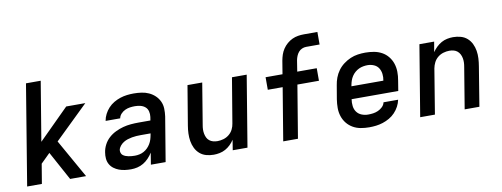

<svg xmlns="http://www.w3.org/2000/svg" viewBox="-61 -1056 3622 1386"><g transform="rotate(-10 1750.0 -363.5)"><path d="M46 0 167 -735H275L203 -300L424 -520H564L319 -282L478 0H361L246 -211L178 -144L154 0Z M807 8Q784 8 761.5 5Q739 2 719 -5.5Q699 -13 681.5 -26Q664 -39 653.5 -58Q643 -77 641 -99.5Q639 -122 643 -145Q647 -173 661 -200Q675 -227 697.5 -247.5Q720 -268 748 -281.5Q776 -295 804 -302.5Q832 -310 861 -312.5Q890 -315 918 -315H1005L1009 -340Q1012 -361 1007 -381Q1002 -401 987.5 -413.5Q973 -426 953 -431Q933 -436 912 -436Q894 -436 876 -433.5Q858 -431 840.5 -423Q823 -415 809.5 -400.5Q796 -386 793 -368H686Q690 -393 702 -416.5Q714 -440 732 -459.5Q750 -479 773 -492.5Q796 -506 820.5 -514Q845 -522 870 -525Q895 -528 919 -528Q948 -528 976.5 -524Q1005 -520 1030 -508.5Q1055 -497 1074.5 -478.5Q1094 -460 1105.5 -435.5Q1117 -411 1118 -382.5Q1119 -354 1115 -325L1061 0H953L967 -86Q954 -65 936.5 -46.5Q919 -28 898 -15.5Q877 -3 853.5 2.5Q830 8 807 8ZM851 -84Q867 -84 884 -87.5Q901 -91 916.5 -99.5Q932 -108 944.5 -120.5Q957 -133 966 -148Q975 -163 980 -179Q985 -195 988 -212L990 -223H918Q902 -223 885.5 -222Q869 -221 853 -218Q837 -215 821 -210Q805 -205 790.5 -196Q776 -187 764.5 -173Q753 -159 750 -143Q749 -132 752.5 -121.5Q756 -111 764.5 -104.5Q773 -98 783.5 -94Q794 -90 805 -88Q816 -86 827.5 -85Q839 -84 851 -84Z M1413 8Q1384 8 1357.5 0.5Q1331 -7 1311 -24.5Q1291 -42 1279 -66.5Q1267 -91 1262.5 -118.5Q1258 -146 1259 -174.5Q1260 -203 1265 -232L1313 -520H1421L1371 -217Q1368 -201 1367.5 -185Q1367 -169 1370 -153.5Q1373 -138 1379.5 -124.5Q1386 -111 1398 -101.5Q1410 -92 1425 -88Q1440 -84 1457 -84Q1478 -84 1500.5 -90.5Q1523 -97 1541.5 -112Q1560 -127 1570.5 -148Q1581 -169 1584 -191L1639 -520H1747L1661 0H1553L1565 -75Q1553 -56 1536 -39.5Q1519 -23 1499 -12Q1479 -1 1456.5 3.5Q1434 8 1413 8Z M1923 0 1987 -386H1878V-478H2002L2018 -575Q2022 -597 2029 -618Q2036 -639 2049 -658.5Q2062 -678 2080 -693.5Q2098 -709 2118.5 -718.5Q2139 -728 2161 -731.5Q2183 -735 2204 -735H2303V-643H2204Q2189 -643 2174 -636.5Q2159 -630 2148.5 -617.5Q2138 -605 2132 -590Q2126 -575 2123 -560L2110 -478H2253V-386H2095L2031 0Z M2553 8Q2521 8 2490.5 2.5Q2460 -3 2434 -18Q2408 -33 2389.5 -56Q2371 -79 2361.5 -108Q2352 -137 2352 -168.5Q2352 -200 2357 -232L2374 -332Q2378 -359 2388 -386Q2398 -413 2415.5 -437Q2433 -461 2457 -479Q2481 -497 2507.5 -508.5Q2534 -520 2562 -524Q2590 -528 2617 -528Q2649 -528 2680 -522.5Q2711 -517 2737.5 -502.5Q2764 -488 2783 -464.5Q2802 -441 2811.5 -412.5Q2821 -384 2821.5 -352Q2822 -320 2816 -288L2804 -214H2462Q2458 -189 2461 -164Q2464 -139 2477.5 -120.5Q2491 -102 2513.5 -93Q2536 -84 2561 -84Q2579 -84 2597.5 -86.5Q2616 -89 2634 -97Q2652 -105 2666.5 -119Q2681 -133 2685 -152H2792Q2787 -127 2774.5 -103.5Q2762 -80 2743.5 -60.5Q2725 -41 2701.5 -27.5Q2678 -14 2653 -6Q2628 2 2603 5Q2578 8 2553 8ZM2477 -306H2711Q2716 -331 2713 -355Q2710 -379 2698 -398Q2686 -417 2664 -426.5Q2642 -436 2617 -436Q2602 -436 2585.5 -433Q2569 -430 2554 -423Q2539 -416 2525.5 -404.5Q2512 -393 2502.5 -378.5Q2493 -364 2487.5 -348.5Q2482 -333 2479 -317Z M2927 0 3013 -520H3121L3108 -445Q3121 -464 3138 -480.5Q3155 -497 3175 -508Q3195 -519 3217 -523.5Q3239 -528 3260 -528Q3289 -528 3316 -520.5Q3343 -513 3363 -495.5Q3383 -478 3395 -453.5Q3407 -429 3411.5 -401.5Q3416 -374 3414.5 -345.5Q3413 -317 3408 -288L3361 0H3253L3303 -303Q3306 -319 3306.5 -335Q3307 -351 3304 -366.5Q3301 -382 3294 -395.5Q3287 -409 3275.5 -418.5Q3264 -428 3249 -432Q3234 -436 3217 -436Q3196 -436 3173.5 -429.5Q3151 -423 3132.5 -408Q3114 -393 3103.5 -372Q3093 -351 3089 -329L3035 0Z"/></g></svg>

Font: Iosevka Aile Semibold Oblique
Style: Regular
Weight: 600
Italic angle: -9°
Designer: Belleve Invis
Foundry: Belleve Invis
Version: Version 31.1.0; ttfautohint (v1.8.4)